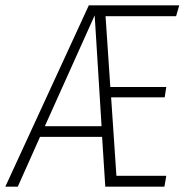

<svg xmlns="http://www.w3.org/2000/svg" viewBox="-49 -704 711 724"><path d="M615 -643H349L367 -376H578L572 -337H370L390 -41H578L571 0H348L336 -188H102L18 0H-29L286 -684H627ZM120 -228H334L308 -646Z"/></svg>

Font: Fira Sans Extra Condensed ExtraLight
Style: Italic
Weight: 275
Width: 3
Italic angle: -8°
Designer: Carrois Corporate & Edenspiekermann AG
Foundry: Carrois Corporate GbR & Edenspiekermann AG
Version: Version 4.203